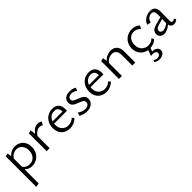

<svg xmlns="http://www.w3.org/2000/svg" viewBox="248 -1621 3108 3108"><g transform="rotate(-45 1801.5 -67.0)"><path d="M145 -47V278L78 289V-408L133 -420L142 -348Q203 -419 295 -419Q352 -419 395.5 -393Q439 -367 462.5 -321Q486 -275 486 -217Q486 -154 458 -103Q430 -52 381 -23Q332 6 272 6Q192 6 145 -47ZM264 -43Q330 -43 371.5 -89Q413 -135 413 -210Q413 -279 376.5 -324Q340 -369 278 -369Q241 -369 206 -350.5Q171 -332 145 -292V-103Q166 -73 196.5 -58Q227 -43 264 -43Z M606 -409 662 -420 672 -330Q733 -419 815 -419Q860 -419 888 -397L859 -340Q848 -349 830.5 -354Q813 -359 795 -359Q761 -359 731.5 -339Q702 -319 674 -279V0H606Z M939 -193Q939 -260 967 -312Q995 -364 1044 -393Q1093 -422 1154 -422Q1227 -422 1264.5 -381Q1302 -340 1302 -265Q1302 -252 1300 -230H1005L1004 -202Q1004 -131 1045 -88Q1086 -45 1152 -45Q1220 -45 1277 -96L1302 -59Q1230 9 1139 9Q1049 9 994 -45.5Q939 -100 939 -193ZM1241 -273Q1239 -324 1217 -349Q1195 -374 1150 -374Q1101 -374 1065.5 -347Q1030 -320 1015 -273Z M1385 -31 1405 -87Q1428 -65 1463.5 -51.5Q1499 -38 1533 -38Q1573 -38 1597 -58Q1621 -78 1621 -107Q1621 -138 1597.5 -154.5Q1574 -171 1526 -188Q1486 -203 1463 -215Q1440 -227 1423 -249Q1406 -271 1406 -306Q1406 -361 1447 -392Q1488 -423 1550 -423Q1582 -423 1613 -415.5Q1644 -408 1666 -393L1646 -340Q1628 -358 1599.5 -368Q1571 -378 1546 -378Q1510 -378 1489 -361Q1468 -344 1468 -319Q1468 -291 1491 -275Q1514 -259 1560 -243Q1601 -228 1625.5 -215Q1650 -202 1667.5 -179Q1685 -156 1685 -120Q1685 -85 1666 -55.5Q1647 -26 1612 -8.5Q1577 9 1530 9Q1487 9 1448.5 -2.5Q1410 -14 1385 -31Z M1773 -193Q1773 -260 1801 -312Q1829 -364 1878 -393Q1927 -422 1988 -422Q2061 -422 2098.5 -381Q2136 -340 2136 -265Q2136 -252 2134 -230H1839L1838 -202Q1838 -131 1879 -88Q1920 -45 1986 -45Q2054 -45 2111 -96L2136 -59Q2064 9 1973 9Q1883 9 1828 -45.5Q1773 -100 1773 -193ZM2075 -273Q2073 -324 2051 -349Q2029 -374 1984 -374Q1935 -374 1899.5 -347Q1864 -320 1849 -273Z M2462 -368Q2426 -368 2390.5 -350Q2355 -332 2328 -297V0H2260V-408L2316 -420L2325 -346Q2359 -383 2402.5 -401.5Q2446 -420 2489 -420Q2554 -420 2594 -378Q2634 -336 2634 -263V0H2566V-240Q2566 -301 2539 -334.5Q2512 -368 2462 -368Z M2975 -423Q3055 -423 3113 -371L3084 -318Q3030 -372 2967 -372Q2904 -372 2865.5 -325Q2827 -278 2827 -208Q2827 -135 2871 -90Q2915 -45 2982 -45Q3014 -45 3043.5 -57Q3073 -69 3097 -93L3120 -54Q3062 3 2975 8L2954 67H2961Q3011 67 3041 91Q3071 115 3071 153Q3071 194 3036 218.5Q3001 243 2948 243Q2893 243 2856 210L2871 181Q2905 204 2941 204Q2971 204 2988.5 188.5Q3006 173 3006 152Q3006 130 2986 115.5Q2966 101 2931 101Q2909 101 2889 105L2926 5Q2849 -7 2801.5 -63Q2754 -119 2754 -201Q2754 -264 2783 -314.5Q2812 -365 2862.5 -394Q2913 -423 2975 -423Z M3443 -59Q3364 6 3299 6Q3254 6 3226 -19.5Q3198 -45 3198 -86Q3198 -125 3223.5 -152.5Q3249 -180 3311 -197L3442 -232L3443 -290Q3444 -379 3381 -379Q3344 -379 3311 -354.5Q3278 -330 3273 -284L3207 -291Q3213 -328 3240.5 -358Q3268 -388 3308.5 -405Q3349 -422 3392 -422Q3451 -422 3480 -389.5Q3509 -357 3508 -298L3506 -88Q3506 -42 3535 -42Q3546 -42 3557 -47Q3568 -52 3576 -62L3599 -30Q3585 -13 3564.5 -3.5Q3544 6 3520 6Q3490 6 3470 -10.5Q3450 -27 3443 -59ZM3323 -46Q3346 -46 3374.5 -58.5Q3403 -71 3439 -95V-101L3441 -193L3328 -158Q3292 -147 3278.5 -131.5Q3265 -116 3265 -96Q3265 -72 3281.5 -59Q3298 -46 3323 -46Z"/></g></svg>

Font: QiushuiShotai Bright
Style: Regular
Weight: 400
Designer: Christian Thalmann (Catharsis Fonts)
Version: Version 1.250;